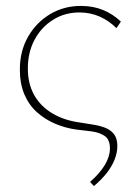

<svg xmlns="http://www.w3.org/2000/svg" viewBox="-20 -433 459 648"><path d="M297 195 284 181Q317 152 334 123.5Q351 95 351 68Q351 38 333.5 26Q316 14 289.5 10.5Q263 7 236 4Q200 -1 166 -15.5Q132 -30 105 -54Q78 -78 62.5 -114Q47 -150 47 -198Q47 -261 75 -309.5Q103 -358 149.5 -385.5Q196 -413 253 -413Q295 -413 328.5 -399Q362 -385 388 -360L373 -338Q348 -363 316.5 -377Q285 -391 248 -391Q199 -391 159.5 -366.5Q120 -342 97 -299.5Q74 -257 74 -202Q74 -150 95.5 -112Q117 -74 156.5 -50.5Q196 -27 247 -20Q271 -16 293.5 -12.5Q316 -9 334.5 -2Q353 5 364.5 19.5Q376 34 376 60Q376 82 367 105Q358 128 340.5 150.5Q323 173 297 195Z"/></svg>

Font: Ysabeau Office Thin
Style: Regular
Weight: 250
Designer: Christian Thalmann (Catharsis Fonts)
Version: Version 2.001;gftools[0.9.30]; featfreeze: tnum,lnum,ss02